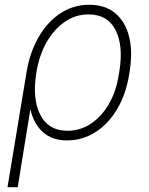

<svg xmlns="http://www.w3.org/2000/svg" viewBox="-20 -575 618 799"><path d="M11.2 204.1 90.3 -273.4Q104 -356.9 140.6 -420.4Q177.2 -483.9 231.2 -519.5Q285.2 -555.2 350.6 -555.2Q417 -555.2 459 -520.5Q501 -485.8 516.8 -424.3Q532.7 -362.8 520 -281.2L517.6 -265.6Q504.4 -183.6 468 -121.8Q431.6 -60.1 377.7 -25.4Q323.7 9.3 258.3 9.3Q197.3 9.3 158.7 -25.1Q120.1 -59.6 106.4 -120.6L53.7 204.1ZM131.3 -273.4 130.9 -269.5Q113.8 -163.1 147.9 -96.9Q182.1 -30.8 260.3 -30.8Q314 -30.8 358.6 -60.5Q403.3 -90.3 433.6 -143.1Q463.9 -195.8 474.6 -265.6L477.1 -281.2Q493.7 -385.3 460.7 -450.2Q427.7 -515.1 348.1 -515.1Q294.9 -515.1 250 -484.4Q205.1 -453.6 174.1 -399.4Q143.1 -345.2 131.3 -273.4Z"/></svg>

Font: Inter Extra Light
Style: Italic
Weight: 200
Italic angle: -9.39999°
Designer: Rasmus Andersson
Foundry: rsms
Version: Version 4.000;git-3c8e0fc